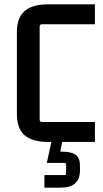

<svg xmlns="http://www.w3.org/2000/svg" viewBox="-20 -655 476 886"><path d="M285 146V104Q285 97 278 97H196L217 0H202Q129 0 93.5 -31Q58 -62 58 -129V-507Q58 -573 93.5 -604Q129 -635 202 -635H418V-543H174Q163 -543 163 -532V-103Q163 -92 174 -92H418V0H267L258 45H269Q309 45 329 59.5Q349 74 349 109V131Q349 211 260 211H185V153H278Q285 153 285 146Z"/></svg>

Font: Gemunu Libre SemiBold
Style: Regular
Weight: 600
Designer: Puspanada Ekanayake, Sola Matas, Pathum Egodawatta, Kosala Senevirathne
Foundry: mooniak
Version: Version 1.100